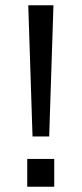

<svg xmlns="http://www.w3.org/2000/svg" viewBox="-20 -706 309 726"><path d="M103 -189.9 86.9 -686H182.1L166 -189.9ZM83 0V-105H185.1V0Z"/></svg>

Font: Archivo Expanded Light
Style: Regular
Weight: 300
Width: 7
Designer: Hector Gatti
Foundry: Omnibus-Type
Version: Version 2.001